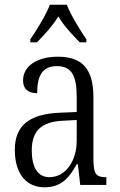

<svg xmlns="http://www.w3.org/2000/svg" viewBox="-20 -786 509 816"><path d="M109 -619V-606H137C171 -641 202 -674 228 -716C253 -674 285 -641 319 -606H347V-619C321 -657 281 -721 264 -766H192C175 -721 135 -657 109 -619ZM169 10C243 10 275 -33 306 -88H311L321 0H432V-33H429C388 -33 377 -47 377 -111V-373C377 -496 327 -545 226 -545C134 -545 78 -503 78 -444C78 -408 99 -390 138 -390C138 -463 159 -505 222 -505C289 -505 306 -457 306 -372V-310L236 -307C106 -302 43 -254 43 -149C43 -41 97 10 169 10ZM190 -33C138 -33 115 -79 115 -146C115 -225 150 -269 250 -273L306 -276V-188C306 -102 259 -33 190 -33Z"/></svg>

Font: Noto Serif Armenian Condensed Light
Style: Regular
Weight: 300
Width: 3
Designer: Monotype Design Team
Foundry: Monotype Imaging Inc.
Version: Version 2.008